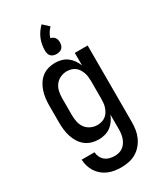

<svg xmlns="http://www.w3.org/2000/svg" viewBox="-242 -857 985 1165"><g transform="rotate(-30 250.0 -274.0)"><path d="M247 223Q224 223 201 219.5Q178 216 156.5 207Q135 198 117 183Q99 168 86.5 148.5Q74 129 67.5 107Q61 85 60 62H150Q151 79 158.5 95.5Q166 112 180 123Q194 134 211.5 138.5Q229 143 247 143Q262 143 277 139Q292 135 304.5 125.5Q317 116 325.5 103Q334 90 339 75.5Q344 61 346 45.5Q348 30 348 15V-88Q340 -67 327 -48.5Q314 -30 296.5 -17Q279 -4 257 2Q235 8 213 8Q188 8 164 1Q140 -6 120.5 -21.5Q101 -37 88 -58Q75 -79 67.5 -102.5Q60 -126 57 -150.5Q54 -175 54 -200V-320Q54 -345 57 -369.5Q60 -394 67.5 -417.5Q75 -441 88 -462Q101 -483 120.5 -498.5Q140 -514 164 -521Q188 -528 213 -528Q235 -528 257 -522Q279 -516 296.5 -503Q314 -490 327 -471.5Q340 -453 348 -432V-520H438V15Q438 42 434 68.5Q430 95 419 119.5Q408 144 390.5 164.5Q373 185 350 198.5Q327 212 300.5 217.5Q274 223 247 223ZM249 -72Q264 -72 279 -76Q294 -80 306.5 -89.5Q319 -99 327 -112Q335 -125 340 -139.5Q345 -154 346.5 -169.5Q348 -185 348 -200V-320Q348 -335 346.5 -350.5Q345 -366 340 -380.5Q335 -395 327 -408Q319 -421 306.5 -430.5Q294 -440 279 -444Q264 -448 249 -448Q226 -448 204 -438Q182 -428 168 -409Q154 -390 149 -366.5Q144 -343 144 -320V-200Q144 -177 149 -153.5Q154 -130 168 -111Q182 -92 204 -82Q226 -72 249 -72ZM250 -569Q240 -569 229.5 -572Q219 -575 211.5 -582.5Q204 -590 201 -600Q198 -610 198 -621Q198 -642 201.5 -662.5Q205 -683 213 -702.5Q221 -722 233 -739Q245 -756 260 -771L301 -733Q288 -720 278.5 -704.5Q269 -689 264 -672Q272 -670 280 -665.5Q288 -661 293 -654Q298 -647 300 -638.5Q302 -630 302 -621Q302 -610 299 -600Q296 -590 288.5 -582.5Q281 -575 270.5 -572Q260 -569 250 -569Z"/></g></svg>

Font: Iosevka Curly Medium
Style: Regular
Weight: 500
Monospace: yes
Designer: Belleve Invis
Foundry: Belleve Invis
Version: Version 22.1.2; ttfautohint (v1.8.4)